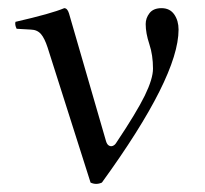

<svg xmlns="http://www.w3.org/2000/svg" viewBox="-20 -442 504 473"><path d="M97.2 -325.2Q89.8 -347.7 81.1 -357.9Q71.8 -368.7 56.2 -369.1L21 -371.1Q16.1 -380.9 18.1 -388.2Q107.4 -408.7 138.2 -421.9Q146 -421.9 149.9 -409.2L241.2 -94.2Q243.7 -85.9 248.5 -83.3Q253.4 -80.6 258.3 -82.8Q263.2 -85 266.1 -89.8Q316.4 -165 336.7 -206.5Q356.9 -248 356.9 -272.9Q356.9 -306.2 347.9 -333.3Q338.9 -360.4 338.9 -382.8Q338.9 -397.5 348.4 -409.7Q357.9 -421.9 377.9 -421.9Q398.4 -421.9 409.2 -406.5Q419.9 -391.1 419.9 -369.1Q419.9 -252.4 231 7.8Q216.8 14.2 203.1 7.8Z"/></svg>

Font: Linux Libertine Display G
Style: Regular
Weight: 400
Designer: Philipp H. Poll
Foundry: Philipp H. Poll
Version: Version 5.0.9